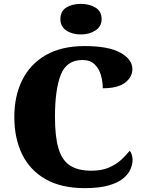

<svg xmlns="http://www.w3.org/2000/svg" viewBox="-20 -962 748 992"><path d="M418 10Q297 10 216 -36Q135 -82 94.5 -164.5Q54 -247 54 -358Q54 -466 95 -548.5Q136 -631 217 -677.5Q298 -724 417 -724Q541 -724 602.5 -689.5Q664 -655 664 -605Q664 -564 626.5 -535Q589 -506 511 -506Q511 -540 501.5 -573.5Q492 -607 469 -629.5Q446 -652 406 -652Q324 -652 294 -575.5Q264 -499 264 -358Q264 -257 282 -195.5Q300 -134 341.5 -107Q383 -80 452 -80Q506 -80 543.5 -96.5Q581 -113 607 -137Q633 -161 650 -183Q657 -176 661 -162Q665 -148 665 -137Q665 -114 654.5 -88.5Q644 -63 617 -40.5Q590 -18 541.5 -4Q493 10 418 10ZM398 -784Q353 -784 322.5 -804.5Q292 -825 292 -863Q292 -904 322.5 -923Q353 -942 398 -942Q441 -942 473 -923Q505 -904 505 -863Q505 -825 473 -804.5Q441 -784 398 -784Z"/></svg>

Font: Noto Serif Myanmar Black
Style: Regular
Weight: 900
Designer: Ben Mitchell and the Monotype Design Team
Foundry: Monotype Imaging Inc.
Version: Version 2.106; ttfautohint (v1.8.4.7-5d5b)